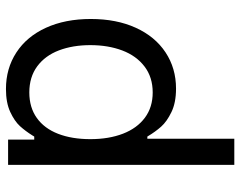

<svg xmlns="http://www.w3.org/2000/svg" viewBox="-98 -478 776 619"><g transform="rotate(-90 289.5 -169.0)"><path d="M67 -530.4H148.5V-446.1H158.1Q159.2 -447.2 159.9 -448.7Q160.6 -450.3 161.6 -451.7Q175.8 -474.4 191.8 -492.1Q207.9 -509.7 237.6 -523.5Q267.3 -537.3 311.5 -537.3Q377.8 -537.3 429.2 -503.8Q480.7 -470.3 509 -408.3Q537.3 -346.3 537.3 -263.8Q537.3 -180.9 509 -118.8Q480.7 -56.6 429.6 -22.8Q378.5 11 312.8 11Q267.6 11 237.1 -3.8Q206.5 -18.6 190.1 -37.1Q173.7 -55.6 159.5 -79.4Q159.2 -80.1 158.8 -80.5Q158.5 -80.8 158.1 -81.5H151.2V198.9H67ZM300.4 -64.2Q349.4 -64.2 384 -90.5Q418.5 -116.7 435.8 -162.3Q453 -207.9 453 -265.2Q453 -321.8 436.1 -366.4Q419.2 -410.9 384.7 -436.5Q350.1 -462 300.4 -462Q252.1 -462 218.2 -437.8Q184.4 -413.7 167.1 -369.1Q149.9 -324.6 149.9 -265.2Q149.9 -205.5 167.5 -160Q185.1 -114.6 218.9 -89.4Q252.8 -64.2 300.4 -64.2Z"/></g></svg>

Font: Pretendard Variable
Style: Regular
Weight: 400
Designer: Base glyphs from Inter by Rasmus Andersson; Hangul glyphs from Noto Sans CJK(Source Han Sans) by Jang Soo-young and Kang
Foundry: Kil Hyung-jin
Version: Version 1.100;FEAKit 1.0